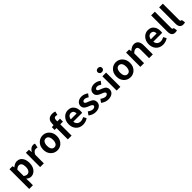

<svg xmlns="http://www.w3.org/2000/svg" viewBox="550 -2961 5325 5325"><g transform="rotate(-45 3212.0 -299.0)"><path d="M79.1 214.8V-559.6H199.2L209 -502H212.9Q297.9 -573.2 377.9 -574.2Q501 -574.2 559.6 -463.9Q597.7 -391.6 597.7 -289.1Q597.7 -130.9 505.9 -44.9Q441.4 13.7 360.4 13.7Q287.1 12.7 220.7 -46.9L224.6 44.9V214.8ZM327.1 -107.4Q402.3 -107.4 432.6 -189.5Q447.3 -230.5 447.3 -287.1Q446.3 -452.1 335.9 -453.1Q282.2 -452.1 224.6 -394.5V-149.4Q273.4 -107.4 327.1 -107.4Z M722.7 0V-559.6H842.8L852.5 -460.9H856.4Q907.2 -551.8 984.4 -570.3Q1001 -574.2 1015.6 -574.2Q1051.8 -574.2 1082 -561.5L1055.7 -434.6Q1024.4 -444.3 997.1 -444.3Q929.7 -444.3 885.7 -370.1Q876 -353.5 868.2 -334V0Z M1392.6 13.7Q1279.3 13.7 1201.2 -67.4Q1123 -150.4 1123 -279.3Q1123 -427.7 1221.7 -511.7Q1295.9 -574.2 1392.6 -574.2Q1505.9 -574.2 1583 -492.2Q1661.1 -409.2 1661.1 -279.3Q1661.1 -131.8 1562.5 -47.9Q1489.3 13.7 1392.6 13.7ZM1392.6 -106.4Q1472.7 -106.4 1500 -197.3Q1510.7 -233.4 1510.7 -279.3Q1510.7 -405.3 1442.4 -442.4Q1419.9 -454.1 1392.6 -454.1Q1313.5 -454.1 1285.2 -366.2Q1273.4 -328.1 1273.4 -279.3Q1273.4 -156.2 1340.8 -119.1Q1364.3 -106.4 1392.6 -106.4Z M2110.4 -792 2083 -683.6Q2048.8 -696.3 2024.4 -696.3Q1957 -694.3 1956.1 -608.4V-559.6H2061.5V-444.3H1956.1V0H1808.6V-444.3H1734.4V-552.7L1808.6 -558.6V-605.5Q1808.6 -758.8 1922.9 -798.8Q1959 -811.5 2003.9 -811.5Q2059.6 -811.5 2110.4 -792Z M2398.4 13.7Q2266.6 13.7 2188.5 -77.1Q2120.1 -157.2 2120.1 -279.3Q2120.1 -422.9 2213.9 -508.8Q2287.1 -574.2 2380.9 -574.2Q2520.5 -574.2 2581.1 -460Q2615.2 -394.5 2615.2 -305.7Q2615.2 -261.7 2608.4 -239.3H2262.7Q2275.4 -136.7 2360.4 -107.4Q2386.7 -98.6 2418 -98.6Q2482.4 -99.6 2543.9 -137.7L2593.8 -47.9Q2504.9 13.7 2398.4 13.7ZM2260.7 -335.9H2489.3Q2489.3 -444.3 2405.3 -458Q2394.5 -460 2382.8 -460Q2315.4 -460 2280.3 -398.4Q2265.6 -371.1 2260.7 -335.9Z M2895.5 13.7Q2797.9 13.7 2708 -45.9Q2694.3 -55.7 2682.6 -65.4L2749 -157.2Q2828.1 -95.7 2899.4 -95.7Q2974.6 -103.5 2980.5 -155.3Q2980.5 -189.5 2919.9 -216.8Q2912.1 -219.7 2863.3 -239.3Q2743.2 -285.2 2717.8 -355.5Q2710 -377.9 2710 -402.3Q2710 -494.1 2789.1 -542Q2843.8 -574.2 2918 -574.2Q3017.6 -573.2 3109.4 -504.9L3043 -416Q2974.6 -463.9 2921.9 -463.9Q2852.5 -459 2848.6 -410.2Q2848.6 -377.9 2902.3 -354.5Q2906.2 -353.5 2961.9 -332Q3055.7 -295.9 3088.9 -253.9Q3118.2 -215.8 3118.2 -163.1Q3118.2 -69.3 3038.1 -20.5Q2980.5 13.7 2895.5 13.7Z M3389.6 13.7Q3292 13.7 3202.1 -45.9Q3188.5 -55.7 3176.8 -65.4L3243.2 -157.2Q3322.3 -95.7 3393.6 -95.7Q3468.8 -103.5 3474.6 -155.3Q3474.6 -189.5 3414.1 -216.8Q3406.2 -219.7 3357.4 -239.3Q3237.3 -285.2 3211.9 -355.5Q3204.1 -377.9 3204.1 -402.3Q3204.1 -494.1 3283.2 -542Q3337.9 -574.2 3412.1 -574.2Q3511.7 -573.2 3603.5 -504.9L3537.1 -416Q3468.8 -463.9 3416 -463.9Q3346.7 -459 3342.8 -410.2Q3342.8 -377.9 3396.5 -354.5Q3400.4 -353.5 3456.1 -332Q3549.8 -295.9 3583 -253.9Q3612.3 -215.8 3612.3 -163.1Q3612.3 -69.3 3532.2 -20.5Q3474.6 13.7 3389.6 13.7Z M3723.6 0V-559.6H3869.1V0ZM3797.9 -650.4Q3742.2 -650.4 3719.7 -693.4Q3710 -710.9 3710 -730.5Q3710 -782.2 3757.8 -801.8Q3776.4 -809.6 3797.9 -809.6Q3854.5 -809.6 3877 -766.6Q3884.8 -750 3884.8 -730.5Q3884.8 -681.6 3839.8 -660.2Q3820.3 -650.4 3797.9 -650.4Z M4261.7 13.7Q4148.4 13.7 4070.3 -67.4Q3992.2 -150.4 3992.2 -279.3Q3992.2 -427.7 4090.8 -511.7Q4165 -574.2 4261.7 -574.2Q4375 -574.2 4452.1 -492.2Q4530.3 -409.2 4530.3 -279.3Q4530.3 -131.8 4431.6 -47.9Q4358.4 13.7 4261.7 13.7ZM4261.7 -106.4Q4341.8 -106.4 4369.1 -197.3Q4379.9 -233.4 4379.9 -279.3Q4379.9 -405.3 4311.5 -442.4Q4289.1 -454.1 4261.7 -454.1Q4182.6 -454.1 4154.3 -366.2Q4142.6 -328.1 4142.6 -279.3Q4142.6 -156.2 4210 -119.1Q4233.4 -106.4 4261.7 -106.4Z M4653.3 0V-559.6H4773.4L4783.2 -486.3H4787.1Q4877.9 -573.2 4968.8 -574.2Q5141.6 -572.3 5142.6 -348.6V0H4995.1V-331.1Q4995.1 -427.7 4946.3 -444.3Q4932.6 -448.2 4916 -448.2Q4869.1 -448.2 4820.3 -404.3Q4810.5 -395.5 4798.8 -384.8V0Z M5537.1 13.7Q5405.3 13.7 5327.1 -77.1Q5258.8 -157.2 5258.8 -279.3Q5258.8 -422.9 5352.5 -508.8Q5425.8 -574.2 5519.5 -574.2Q5659.2 -574.2 5719.7 -460Q5753.9 -394.5 5753.9 -305.7Q5753.9 -261.7 5747.1 -239.3H5401.4Q5414.1 -136.7 5499 -107.4Q5525.4 -98.6 5556.6 -98.6Q5621.1 -99.6 5682.6 -137.7L5732.4 -47.9Q5643.6 13.7 5537.1 13.7ZM5399.4 -335.9H5627.9Q5627.9 -444.3 5543.9 -458Q5533.2 -460 5521.5 -460Q5454.1 -460 5418.9 -398.4Q5404.3 -371.1 5399.4 -335.9Z M6011.7 13.7Q5875 11.7 5874 -157.2V-797.9H6019.5V-150.4Q6023.4 -110.4 6049.8 -106.4Q6061.5 -106.4 6070.3 -108.4L6087.9 1Q6056.6 13.7 6011.7 13.7Z M6326.2 13.7Q6189.5 11.7 6188.5 -157.2V-797.9H6334V-150.4Q6337.9 -110.4 6364.3 -106.4Q6376 -106.4 6384.8 -108.4L6402.3 1Q6371.1 13.7 6326.2 13.7Z"/></g></svg>

Font: Taipei Sans TC Beta
Style: Bold
Weight: 700
Designer: JT Foundry
Foundry: JT Foundry
Version: Version 1.000